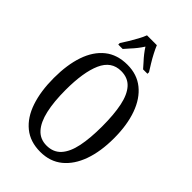

<svg xmlns="http://www.w3.org/2000/svg" viewBox="-274 -1033 1144 1144"><g transform="rotate(45 298.5 -460.5)"><path d="M298 10Q213 10 156.5 -36Q100 -82 72 -165Q44 -248 44 -359Q44 -470 72 -552Q100 -634 156.5 -679.5Q213 -725 299 -725Q380 -725 436.5 -679.5Q493 -634 522.5 -551.5Q552 -469 552 -358Q552 -247 522.5 -164.5Q493 -82 436.5 -36Q380 10 298 10ZM298 -43Q355 -43 389 -80.5Q423 -118 437.5 -188.5Q452 -259 452 -358Q452 -458 437.5 -528Q423 -598 389.5 -635Q356 -672 299 -672Q217 -672 180.5 -589.5Q144 -507 144 -358Q144 -259 160 -188.5Q176 -118 210 -80.5Q244 -43 298 -43ZM175 -784Q188 -803 203.5 -829Q219 -855 234 -882Q249 -909 257 -931H340Q349 -909 363 -882Q377 -855 393 -829Q409 -803 421 -784V-771H384Q370 -788 354.5 -804.5Q339 -821 324.5 -839.5Q310 -858 298 -877Q286 -858 271.5 -839.5Q257 -821 241.5 -804.5Q226 -788 212 -771H175Z"/></g></svg>

Font: Noto Serif Khmer ExtraCondensed
Style: Regular
Weight: 400
Width: 2
Designer: Danh Hong and the Monotype Design Team
Foundry: Monotype Imaging Inc.
Version: Version 2.004